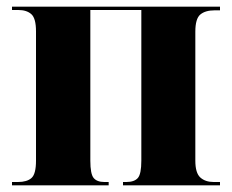

<svg xmlns="http://www.w3.org/2000/svg" viewBox="-20 -556 696 576"><path d="M16 0H306V-10H293Q271 -10 261 -22Q251 -34 251 -74V-526H404V-74Q404 -34 393.5 -22Q383 -10 359 -10H349V0H640V-10H621Q596 -10 581 -23.5Q566 -37 566 -74V-461Q566 -500 581 -512.5Q596 -525 624 -525H640V-536H16V-526H35Q60 -526 74 -513.5Q88 -501 88 -462V-74Q88 -34 74.5 -22Q61 -10 34 -10H16Z"/></svg>

Font: Noto Serif Display SemiCondensed Extra
Style: Regular
Weight: 800
Width: 4
Designer: Monotype Design Team
Foundry: Monotype Imaging Inc.
Version: Version 1.900